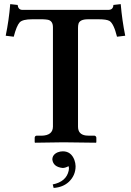

<svg xmlns="http://www.w3.org/2000/svg" viewBox="-20 -693 637 935"><path d="M286.1 43.9Q326.2 43.9 342.3 85.9Q347.7 101.1 348.1 116.2Q348.1 161.1 315.4 192.4Q286.6 219.2 241.2 222.2L236.8 205.1Q302.7 191.9 314.5 138.2Q315.9 131.3 315.9 126Q315.4 121.1 314 116.2Q297.4 125 285.2 125Q239.3 120.1 234.9 84Q234.9 60.1 260.7 48.8Q272.9 43.9 286.1 43.9ZM86.9 -645H509.8Q531.2 -646 532.2 -668.9L567.9 -672.9Q574.7 -593.3 589.8 -519L549.8 -514.2Q533.7 -579.1 512.7 -591.3Q498 -599.1 461.9 -599.1H408.2Q369.1 -599.1 362.3 -577.6Q359.9 -568.8 359.9 -557.1V-76.2Q359.9 -38.6 397.5 -33.2Q405.8 -32.2 415 -32.2H440.9Q447.8 -30.3 449.2 -22.9V0L446.8 2Q445.8 2 289.1 0L150.9 2L148.9 0V-22.9Q150.4 -31.2 157.2 -32.2H183.1Q237.3 -33.7 237.8 -76.2V-560.1Q237.8 -591.3 213.4 -596.7Q203.1 -598.6 189 -599.1H136.2Q90.8 -599.1 76.2 -584.5Q60.5 -567.4 46.9 -514.2L7.8 -519Q23.4 -594.2 29.8 -672.9L65.9 -668.9Q68.4 -646.5 86.9 -645Z"/></svg>

Font: Linux Libertine O
Style: Semibold
Weight: 700
Designer: Philipp H. Poll
Foundry: Philipp H. Poll
Version: Version 5.0.0